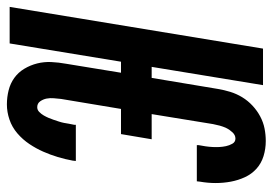

<svg xmlns="http://www.w3.org/2000/svg" viewBox="-154 -646 791 557"><g transform="rotate(90 241.5 -367.5)"><path d="M266 8Q245 8 225 3Q205 -2 189 -13.5Q173 -25 162.5 -42.5Q152 -60 147 -80Q142 -100 143 -121Q144 -142 148 -164L174 -323H142L89 0H-17L104 -735H210L157 -412H189L221 -604Q224 -622 229.5 -640Q235 -658 245 -674.5Q255 -691 269.5 -704.5Q284 -718 301 -727Q318 -736 336 -739.5Q354 -743 372 -743Q395 -743 416 -736.5Q437 -730 452.5 -716Q468 -702 477 -682.5Q486 -663 490 -641.5Q494 -620 494 -597.5Q494 -575 490 -552L489 -543H384V-548Q386 -558 387.5 -568.5Q389 -579 389.5 -589Q390 -599 389.5 -608.5Q389 -618 387 -627.5Q385 -637 380 -646Q375 -655 365 -655Q355 -655 347 -646.5Q339 -638 334.5 -628.5Q330 -619 327.5 -609.5Q325 -600 323 -590L294 -412H367L352 -323H279L250 -149Q249 -139 248 -128Q247 -117 249 -107Q251 -97 257 -88.5Q263 -80 274 -80Q282 -80 288 -86Q294 -92 298 -99Q302 -106 305 -113Q308 -120 310.5 -127.5Q313 -135 315.5 -142.5Q318 -150 319.5 -157.5Q321 -165 322 -172Q323 -179 325 -187V-192H430L429 -183Q425 -161 418.5 -139.5Q412 -118 403 -97.5Q394 -77 381 -57.5Q368 -38 350 -22.5Q332 -7 310 0.5Q288 8 266 8Z"/></g></svg>

Font: Iosevka Extrabold Oblique
Style: Regular
Weight: 800
Italic angle: -9°
Monospace: yes
Designer: Belleve Invis
Foundry: Belleve Invis
Version: Version 32.5.0; ttfautohint (v1.8.4)